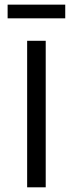

<svg xmlns="http://www.w3.org/2000/svg" viewBox="-20 -799 311 819"><path d="M95.8 0V-625H175V0ZM12.5 -720.8V-779.2H258.3V-720.8Z"/></svg>

Font: Afacad Flux
Style: Regular
Weight: 400
Designer: Kristian Moeller
Foundry: Dicotype
Version: Version 1.100